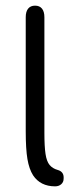

<svg xmlns="http://www.w3.org/2000/svg" viewBox="-20 -650 257 679"><path d="M175 9Q188 9 196.5 1.5Q205 -6 205 -18Q206 -31 200.5 -38.5Q195 -46 184 -49Q166 -54 155.5 -66.5Q145 -79 141 -105.5Q137 -132 137 -180V-589Q137 -609 128.5 -619.5Q120 -630 104 -630Q88 -630 79.5 -619.5Q71 -609 71 -589V-186Q71 -123 77 -87.5Q83 -52 97 -30Q123 9 175 9Z"/></svg>

Font: Beiruti
Style: Regular
Weight: 400
Designer: Arlette Boutros
Foundry: Boutros
Version: Version 1.41